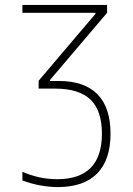

<svg xmlns="http://www.w3.org/2000/svg" viewBox="-20 -750 540 780"><path d="M215 10Q180 10 142.5 3Q105 -4 71 -17V-52Q103 -38 138.5 -30Q174 -22 212 -22Q394 -22 394 -207Q394 -301 347.5 -345.5Q301 -390 204 -390H137V-422L368 -694V-698H71V-730H415V-698L183 -425V-421H219Q323 -421 376 -367Q429 -313 429 -207Q429 -100 374.5 -45Q320 10 215 10Z"/></svg>

Font: M PLUS Code Latin ExtraLight
Style: Regular
Weight: 250
Designer: Coji Morishita
Foundry: UNDERFOREST DESIGN
Version: Version 1.002; ttfautohint (v1.8.3)